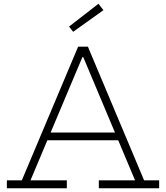

<svg xmlns="http://www.w3.org/2000/svg" viewBox="-20 -1000 882 1020"><path d="M626 -296V-255H217.5V-296ZM745.5 -42H825.5V0H505V-42H697.5L413.5 -717.5L443.5 -696.5H397L426.5 -717.5L142 -42H335V0H16.5V-42H96L395 -752H447ZM503 -980 529.5 -946 368.5 -831 347 -859Z"/></svg>

Font: Hepta Slab Light
Style: Regular
Weight: 300
Designer: Michael LaGattuta
Foundry: Michael LaGattuta
Version: Version 1.102